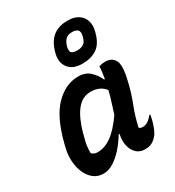

<svg xmlns="http://www.w3.org/2000/svg" viewBox="-204 -975 1008 1105"><g transform="rotate(-30 300.0 -422.5)"><path d="M309 -547Q356 -547 385 -520Q414 -493 430 -457H435Q439 -479 441.5 -500Q444 -521 444 -536Q464 -543 487 -543Q529 -543 547.5 -510.5Q566 -478 546 -393Q530 -317 503.5 -250.5Q477 -184 463 -117Q472 -109 488 -109Q521 -109 553 -150H559Q558 -142 556 -132.5Q554 -123 551 -111Q544 -84 534 -61.5Q524 -39 512 -26Q496 -8 478 0.5Q460 9 434 9Q386 9 361.5 -33.5Q337 -76 350 -140V-142H345Q319 -99 288 -64.5Q257 -30 224 -9.5Q191 11 159 11Q120 11 93 -10.5Q66 -32 51 -67Q36 -102 33.5 -144Q31 -186 41 -226L47 -251Q86 -406 155 -476.5Q224 -547 309 -547ZM151 -128Q159 -121 168 -117Q177 -113 189 -113Q236 -113 281.5 -145Q327 -177 379 -251Q389 -285 400.5 -319.5Q412 -354 421 -392Q389 -435 326 -435Q271 -435 233.5 -388Q196 -341 171 -252L167 -235Q149 -177 151 -128ZM417 -856Q461 -856 488 -837.5Q515 -819 524 -788.5Q533 -758 523 -722L521 -714Q504 -650 465.5 -624Q427 -598 369 -598Q305 -598 276.5 -636Q248 -674 264 -732L266 -739Q283 -798 320 -827Q357 -856 417 -856ZM406 -786Q379 -786 364 -772Q349 -758 341 -732L339 -725Q335 -705 341 -691Q352 -679 382 -679Q405 -679 422 -689.5Q439 -700 446 -729L448 -737Q454 -761 444 -774Q439 -779 429.5 -782.5Q420 -786 406 -786Z"/></g></svg>

Font: Recursive Mn Csl St SmB
Style: Italic
Weight: 600
Italic angle: -15°
Monospace: yes
Version: Version 1.079;hotconv 1.0.112;makeotfexe 2.5.65598; ttfautoh